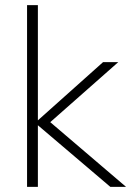

<svg xmlns="http://www.w3.org/2000/svg" viewBox="-20 -725 509 745"><path d="M469 0H408L127 -239V0H85V-705H127V-258L380 -484H439L175 -251Z"/></svg>

Font: wassup Sans
Style: Light
Weight: 200
Version: Version 2.001